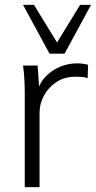

<svg xmlns="http://www.w3.org/2000/svg" viewBox="-20 -771 395 791"><path d="M82 0V-384Q82 -413 80.5 -442.5Q79 -472 75 -501H135L143 -386L131 -385Q141 -427 167 -454.5Q193 -482 227 -496Q261 -510 297 -510Q310 -510 321.5 -508.5Q333 -507 343 -504L341 -449Q329 -453 317 -454Q305 -455 291 -455Q246 -455 212.5 -433Q179 -411 161 -377Q143 -343 143 -308V0ZM184 -550 75 -751H120L215 -596L310 -751H355L246 -550Z"/></svg>

Font: Mulish ExtraLight Light
Style: Regular
Weight: 300
Version: Version 3.603